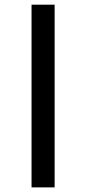

<svg xmlns="http://www.w3.org/2000/svg" viewBox="-20 -687 373 832"><path d="M116.7 125V-666.7H216.7V125Z"/></svg>

Font: Afacad
Style: Bold Italic
Weight: 700
Italic angle: -14°
Designer: Kristian Moeller
Foundry: Dicotype
Version: Version 1.000; ttfautohint (v1.8.4.7-5d5b)